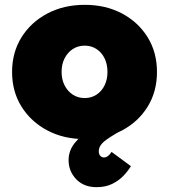

<svg xmlns="http://www.w3.org/2000/svg" viewBox="-20 -566 700 795"><path d="M380 209Q327 209 295.5 176Q264 143 264 97Q264 58 289.5 26Q315 -6 362.5 -36Q410 -66 476 -98L507 -39Q452 -10 420.5 12.5Q389 35 389 60Q389 73 395.5 79.5Q402 86 410 86Q419 86 426.5 80.5Q434 75 442 63L522 122Q510 142 491 162Q472 182 444.5 195.5Q417 209 380 209ZM331 10Q244 10 176 -26Q108 -62 69 -124.5Q30 -187 30 -268Q30 -349 69 -411.5Q108 -474 176 -510Q244 -546 331 -546Q418 -546 485.5 -510Q553 -474 591.5 -411.5Q630 -349 630 -268Q630 -187 591.5 -124.5Q553 -62 485.5 -26Q418 10 331 10ZM331 -160Q358 -160 379.5 -174Q401 -188 413 -212.5Q425 -237 425 -268Q425 -300 413 -324.5Q401 -349 379.5 -363Q358 -377 331 -377Q303 -377 281.5 -363Q260 -349 247.5 -324.5Q235 -300 235 -268Q235 -237 247.5 -212.5Q260 -188 281.5 -174Q303 -160 331 -160Z"/></svg>

Font: Lexend Deca Black
Style: Regular
Weight: 900
Designer: Bonnie Shaver-Troup, Thomas Jockin
Foundry: Lexend
Version: Version 1.007